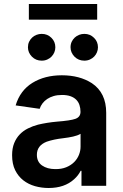

<svg xmlns="http://www.w3.org/2000/svg" viewBox="-20 -929 615 960"><path d="M223 11Q187.9 11 155 1.8Q122.2 -7.5 96.8 -27.2Q71.4 -46.9 55.9 -77.9Q40.5 -109 40.5 -153.1Q40.5 -187.5 50.8 -213.1Q61.1 -238.6 78.7 -256.9Q96.2 -275.2 119.9 -286.9Q143.5 -298.7 170.5 -305.8Q215.6 -316.4 263.8 -320.7Q332.7 -326 357.2 -334.9Q382.5 -344.1 382.5 -370Q382.5 -388.5 377.3 -403.9Q372.2 -419.4 361 -430.6Q349.8 -441.8 332.2 -448Q314.6 -454.2 290.1 -454.2Q267 -454.2 248.6 -448.9Q230.1 -443.5 216.1 -434.1Q202.1 -424.7 192.5 -412.1Q182.9 -399.5 178.3 -384.9L58.2 -402Q80.6 -476.6 142 -514.6Q203.5 -552.6 289.4 -552.6Q377.8 -552.6 439.3 -513.1Q511 -465.2 511 -365.1V0H387.4V-74.9H383.2Q371.8 -51.8 350.5 -32.7Q302.6 11 223 11ZM256.4 -83.5Q287.3 -83.1 310.9 -92.7Q334.5 -102.3 350.5 -118.3Q366.5 -134.2 374.6 -154.5Q382.8 -174.7 382.8 -195.7V-259.9Q367.9 -251.1 345.3 -246.1Q322.8 -241.1 295.8 -237.9Q248.6 -232.6 213.4 -220.5Q164.4 -201.3 164.4 -155.2Q164.4 -119.7 190.3 -101.6Q216.3 -83.5 256.4 -83.5ZM465.9 -830.6H124.3V-909.1H465.9ZM188.6 -625.7Q159.4 -625.7 139.6 -645.6Q119.7 -666.2 119.7 -692.5Q119.7 -707.7 125.4 -720Q131 -732.2 140.6 -741.1Q150.2 -750 162.6 -754.8Q175.1 -759.6 188.6 -759.6Q217.3 -759.6 236.9 -740.1Q256.7 -720.9 256.7 -692.5Q256.7 -679.7 251.8 -667.6Q246.8 -655.5 237.9 -646.3Q229 -637.1 216.4 -631.4Q203.8 -625.7 188.6 -625.7ZM401.6 -625.7Q372.5 -625.7 352.6 -645.6Q332.7 -666.2 332.7 -692.5Q332.7 -707.7 338.4 -720Q344.1 -732.2 353.7 -741.1Q363.3 -750 375.7 -754.8Q388.1 -759.6 401.6 -759.6Q430.4 -759.6 449.9 -740.1Q469.8 -720.9 469.8 -692.5Q469.8 -679.7 464.8 -667.6Q459.9 -655.5 451 -646.3Q442.1 -637.1 429.5 -631.4Q416.9 -625.7 401.6 -625.7Z"/></svg>

Font: Linik Sans SemiBold
Style: Regular
Weight: 600
Designer: Fonts by Rasmus Andersson / Changes by Cristiano Sobral with parts from Marc Monis
Foundry: rsms
Version: Version 3.020; ttfautohint (v1.6)